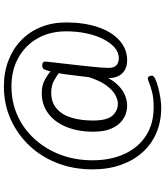

<svg xmlns="http://www.w3.org/2000/svg" viewBox="51 -796 871 1014"><g transform="rotate(-90 487.0 -289.5)"><path d="M426 126Q352 126 292 100.5Q232 75 189 27Q146 -21 122.5 -87.5Q99 -154 99 -237Q99 -337 132 -422.5Q165 -508 225 -571Q285 -634 364.5 -669.5Q444 -705 537 -705Q612 -705 674 -681Q736 -657 781 -613.5Q826 -570 850.5 -509.5Q875 -449 875 -376Q875 -282 850.5 -209Q826 -136 780.5 -95Q735 -54 675 -54Q647 -54 626 -65Q605 -76 593 -98Q581 -120 581 -152V-191L596 -188Q578 -140 551.5 -110.5Q525 -81 495.5 -67.5Q466 -54 434 -54Q414 -54 390.5 -62Q367 -70 346 -90Q325 -110 311.5 -144.5Q298 -179 298 -233Q298 -313 323 -374.5Q348 -436 394 -470.5Q440 -505 501 -505Q543 -505 572.5 -488.5Q602 -472 616 -458Q623 -483 627.5 -492.5Q632 -502 646 -502H650Q661 -502 665 -496.5Q669 -491 668 -481Q667 -469 664 -444.5Q661 -420 657.5 -388Q654 -356 650 -321Q646 -286 642.5 -253.5Q639 -221 637 -194.5Q635 -168 635 -153Q635 -130 642.5 -118.5Q650 -107 662 -102.5Q674 -98 685 -98Q716 -98 741.5 -119.5Q767 -141 786.5 -179Q806 -217 817 -267.5Q828 -318 828 -376Q828 -462 791 -527Q754 -592 688.5 -628.5Q623 -665 537 -665Q454 -665 383 -633Q312 -601 259 -542.5Q206 -484 176.5 -406.5Q147 -329 147 -237Q147 -139 181.5 -66Q216 7 278.5 46.5Q341 86 426 86Q475 86 506 78Q537 70 555 62.5Q573 55 580 55Q587 55 590.5 62.5Q594 70 594 77Q594 86 576.5 94.5Q559 103 532 110Q505 117 476.5 121.5Q448 126 426 126ZM446 -103Q467 -103 492 -116.5Q517 -130 542 -163.5Q567 -197 586 -256Q589 -283 593 -315Q597 -347 600.5 -375Q604 -403 607 -415Q592 -427 566.5 -441Q541 -455 504 -455Q452 -455 419 -425.5Q386 -396 371.5 -346.5Q357 -297 357 -235Q357 -160 383 -131.5Q409 -103 446 -103Z"/></g></svg>

Font: Asap Light
Style: Regular
Weight: 300
Designer: Pablo Cosgaya
Foundry: Omnibus-Type
Version: Version 3.001